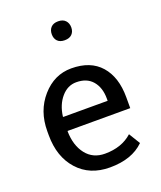

<svg xmlns="http://www.w3.org/2000/svg" viewBox="-134 -794 746 891"><g transform="rotate(-20 238.5 -349.0)"><path d="M350.1 -295.4Q350.1 -349.1 322.3 -382.1Q294.4 -415 242.2 -415Q199.2 -415 168.2 -378.9Q137.2 -342.8 129.9 -286.6L130.9 -284.2H350.1ZM255.4 10.3Q156.2 10.3 97.4 -55.2Q38.6 -120.6 38.6 -227.5V-247.1Q38.6 -347.2 98.4 -415.3Q158.2 -483.4 242.2 -483.4Q336.9 -483.4 387 -426.5Q437 -369.6 437 -270.5V-216.3H128.4L127 -214.4Q128.4 -144 162.4 -100.8Q196.3 -57.6 255.4 -57.6Q338.4 -57.6 390.1 -104.5L424.3 -48.3H423.8Q364.3 10.3 255.4 10.3ZM295.7 -628.9Q283.2 -616.2 259.8 -616.2Q236.3 -616.2 224.1 -628.9Q211.9 -641.6 211.9 -662.6Q211.9 -683.6 224.1 -696.5Q236.3 -709.5 259.8 -709.5Q283.2 -709.5 295.7 -696.3Q308.1 -683.1 308.1 -662.4Q308.1 -641.6 295.7 -628.9Z"/></g></svg>

Font: Yantramanav
Style: Regular
Weight: 400
Version: Version 1.000;PS 1.0;hotconv 1.0.72;makeotf.lib2.5.5900; ttf